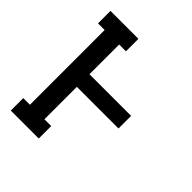

<svg xmlns="http://www.w3.org/2000/svg" viewBox="-200 -868 1001 1001"><g transform="rotate(45 300.0 -367.5)"><path d="M40 0V-92H89V-643H40V-735H246V-643H196V-424H503V-331H196V-92H246V0Z"/></g></svg>

Font: Iosevka Curly Slab SmBdEx
Style: Regular
Weight: 600
Width: 7
Monospace: yes
Designer: Belleve Invis
Foundry: Belleve Invis
Version: Version 11.1.0; ttfautohint (v1.8.3)